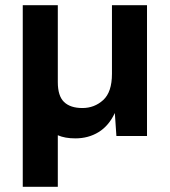

<svg xmlns="http://www.w3.org/2000/svg" viewBox="-20 -520 649 734"><path d="M67 194V-500H201V-206Q201 -153 225 -130Q249 -107 295 -107Q341 -107 374.5 -137.5Q408 -168 408 -238V-500H542V0H425L419 -88Q396 -39 357 -15Q318 9 268 9Q228 9 201 -3V194Z"/></svg>

Font: Prodigy Sans SemiBold
Style: Regular
Weight: 600
Designer: Wei Huang
Foundry: Wei Huang
Version: Version 1.003; ttfautohint (v1.8.3)